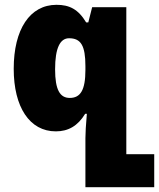

<svg xmlns="http://www.w3.org/2000/svg" viewBox="-20 -537 661 798"><path d="M335 241H621V104H505V-507H363L347 -444H338C305 -499 268 -517 215 -517C104 -517 37 -415 37 -251C37 -92 103 9 212 9C263 9 303 -13 334 -64H341C337 -17 335 15 335 37ZM270 -130C229 -130 209 -164 209 -249C209 -338 230 -378 267 -378C316 -378 335 -348 335 -262V-246C335 -162 314 -130 270 -130Z"/></svg>

Font: Noto Sans Armenian Condensed Black
Style: Regular
Weight: 900
Width: 3
Designer: Monotype Design Team
Foundry: Monotype Imaging Inc.
Version: Version 2.008